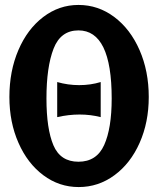

<svg xmlns="http://www.w3.org/2000/svg" viewBox="-20 -749 640 777"><path d="M300.5 -404.5Q346.5 -404.5 387.5 -417V-275Q347 -285.5 302 -285.5Q257.5 -285.5 211.5 -275V-417Q255 -404.5 300.5 -404.5ZM18 -356.5Q18 -461.5 54.5 -546.5Q91 -631.5 155 -680.2Q219 -729 297.5 -729Q377.5 -729 442.5 -680.2Q507.5 -631.5 544.8 -546.2Q582 -461 582 -356.5Q582 -254 545 -170.8Q508 -87.5 443 -39.8Q378 8 298.5 8Q219.5 8 155.5 -39.8Q91.5 -87.5 54.8 -170.8Q18 -254 18 -356.5ZM432 -350.5Q432 -626 297.5 -626Q225.5 -626 196.8 -552Q168 -478 168 -350.5Q168 -227.5 196.2 -161Q224.5 -94.5 297.5 -94.5Q371 -94.5 401.5 -162Q432 -229.5 432 -350.5Z"/></svg>

Font: JuliaMono Black
Style: Regular
Weight: 900
Monospace: yes
Designer: cormullion
Foundry: corm
Version: Version 0.054; ttfautohint (v1.8.4)